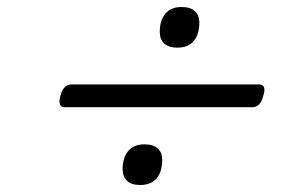

<svg xmlns="http://www.w3.org/2000/svg" viewBox="-20 -711 803 548"><path d="M165 -405Q154 -405 151 -413.5Q148 -422 153 -440Q162 -470 184 -470H720Q730 -470 733.5 -462Q737 -454 731 -436Q723 -405 700 -405ZM380 -183Q355 -183 342.5 -195Q330 -207 330 -228Q330 -261 346 -280Q362 -299 392 -299Q418 -299 430.5 -287Q443 -275 443 -255Q443 -221 427 -202Q411 -183 380 -183ZM486 -575Q461 -575 448.5 -587Q436 -599 436 -620Q436 -653 452 -672Q468 -691 498 -691Q524 -691 536.5 -679Q549 -667 549 -647Q549 -613 533 -594Q517 -575 486 -575Z"/></svg>

Font: Playwrite US Trad Light
Style: Regular
Weight: 300
Designer: Veronika Burian, José Scaglione
Foundry: TypeTogether
Version: Version 1.003